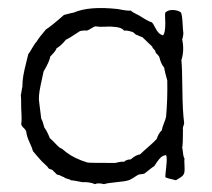

<svg xmlns="http://www.w3.org/2000/svg" viewBox="-20 -459 539 489"><path d="M401 -8Q401 -13 403.5 -35.5Q406 -58 403 -64Q395 -63 390 -58.5Q385 -54 380 -46.5Q375 -39 373 -36Q368 -33 360 -26.5Q352 -20 348 -17Q346 -16 340.5 -15.5Q335 -15 332 -14Q314 -2 308 0Q299 3 276.5 5Q254 7 245 10Q229 6 222 10Q208 4 190 5Q166 0 160 0Q159 -2 152 -3.5Q145 -5 143 -8Q141 -8 135.5 -11Q130 -14 126 -14Q124 -15 121 -18.5Q118 -22 116 -23Q115 -26 110 -27.5Q105 -29 104 -30Q102 -34 94 -41Q86 -48 83 -52Q82 -53 75 -61Q68 -69 64 -74Q62 -82 55 -97Q48 -112 47 -123Q46 -128 40.5 -133Q35 -138 34 -143Q36 -152 34 -183Q34 -214 33 -217Q34 -220 35 -227.5Q36 -235 37 -238Q37 -253 39.5 -267Q42 -281 46 -296.5Q50 -312 52 -321Q56 -326 62.5 -337.5Q69 -349 74 -354Q79 -363 97 -384Q110 -392 143 -421Q166 -427 168 -427Q207 -444 280 -436Q304 -431 313 -432Q317 -428 326.5 -423.5Q336 -419 340 -416Q359 -404 367 -402Q370 -399 374.5 -390Q379 -381 383.5 -376Q388 -371 395 -369Q401 -374 401 -400Q401 -404 400.5 -414.5Q400 -425 401 -427Q408 -434 421 -433.5Q434 -433 441 -427Q444 -420 445 -400Q446 -380 447 -375Q447 -373 446.5 -369.5Q446 -366 445.5 -363.5Q445 -361 444 -359Q450 -330 442 -306Q444 -285 444.5 -230.5Q445 -176 449 -146Q449 -143 447 -138Q445 -133 446 -129Q446 -90 444 -83Q445 -80 445.5 -74Q446 -68 447 -63Q448 -58 450 -55Q449 -52 450 -35Q451 -18 447 -14Q446 -10 428 0Q404 -5 401 -8ZM138 -80 149 -71Q170 -55 203 -45Q209 -44 274 -44Q288 -48 296 -47Q302 -53 313 -53Q325 -64 337 -66Q344 -73 358.5 -85.5Q373 -98 379 -105Q384 -120 392 -127Q393 -134 397.5 -145Q402 -156 403 -162Q407 -207 406 -254Q399 -279 398 -287Q390 -296 386 -313Q385 -316 381.5 -319.5Q378 -323 376 -326Q376 -330 372 -333.5Q368 -337 368 -340L343 -364Q330 -369 329 -370Q326 -370 323 -373.5Q320 -377 316 -378Q304 -382 296 -381Q291 -388 277 -390Q263 -392 249.5 -391Q236 -390 223 -392Q219 -391 212 -386.5Q205 -382 201 -381Q197 -382 191 -381Q185 -380 184 -380Q154 -360 148 -358Q135 -342 124 -336Q123 -330 108 -315Q106 -302 91 -277Q90 -272 83.5 -242Q77 -212 80 -197Q84 -166 85 -157Q89 -150 93 -134Q100 -125 107 -107Q112 -103 120 -94.5Q128 -86 132 -83Z"/></svg>

Font: FuturaRenner Light
Style: Regular
Weight: 300
Designer: BSozoo
Foundry: BSozoo
Version: Version 1.001;PS 001.001;hotconv 1.0.70;makeotf.lib2.5.58329